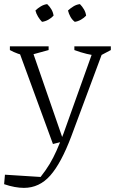

<svg xmlns="http://www.w3.org/2000/svg" viewBox="-37 -709 558 932"><path d="M-17 185 -13 139 160 150Q186 117 204 87Q222 57 237.5 22Q253 -13 271 -60L419 -474H468L309 -47Q260 83 207 143Q154 203 79 203Q58 203 33.5 198.5Q9 194 -17 185ZM220 -10 50 -474H116L272 -23ZM93 -437Q71 -441 50 -448.5Q29 -456 11 -466V-484H199V-466ZM446 -437Q415 -440 384 -447.5Q353 -455 324 -466V-484H501V-466ZM192 -689Q204 -678 212.5 -663.5Q221 -649 223 -633Q213 -622 198 -613.5Q183 -605 167 -603Q157 -613 148 -627.5Q139 -642 135 -658Q146 -669 161 -678Q176 -687 192 -689ZM351 -689Q362 -678 370.5 -663.5Q379 -649 381 -633Q371 -622 356 -613.5Q341 -605 326 -603Q313 -613 305 -627.5Q297 -642 293 -658Q305 -669 319.5 -678Q334 -687 351 -689Z"/></svg>

Font: Piazzolla Thin ExtraLight
Style: Regular
Weight: 250
Version: Version 2.005